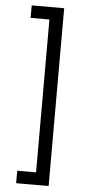

<svg xmlns="http://www.w3.org/2000/svg" viewBox="-60 -794 437 966"><g transform="rotate(5 158.5 -311.0)"><path d="M60 -760H224V138H60V75H155V-697H60Z"/></g></svg>

Font: IBM Plex Sans Var
Style: Regular
Weight: 400
Designer: Mike Abbink, Paul van der Laan, Pieter van Rosmalen
Foundry: Bold Monday
Version: Version 3.000